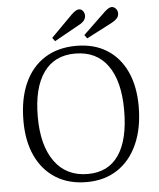

<svg xmlns="http://www.w3.org/2000/svg" viewBox="-61 -971 860 1037"><g transform="rotate(-5 369.0 -452.5)"><path d="M368 14Q270 14 200 -30Q130 -74 92.5 -154Q55 -234 55 -344Q55 -463 93 -548Q131 -633 202.5 -678.5Q274 -724 374 -724Q470 -724 539 -681Q608 -638 645 -558.5Q682 -479 682 -370Q682 -252 643.5 -165.5Q605 -79 534.5 -32.5Q464 14 368 14ZM377 -29Q488 -29 545 -112.5Q602 -196 602 -356Q602 -513 541 -598Q480 -683 364 -683Q252 -683 193 -599.5Q134 -516 134 -360Q134 -204 197.5 -116.5Q261 -29 377 -29ZM263 -759 249 -778 367 -897Q391 -919 405 -919Q419 -919 427.5 -908Q436 -897 436 -883Q436 -854 399 -835ZM437 -759 423 -778 544 -894Q568 -916 582 -916Q596 -916 605.5 -905Q615 -894 615 -880Q615 -864 605.5 -853Q596 -842 578 -832Z"/></g></svg>

Font: Literata 36pt Light
Style: Regular
Weight: 300
Designer: Latin by Veronika Burian and Jose Scaglione. Greek by Irene Vlachou. Cyrillic by Vera Evstafieva.
Foundry: TypeTogether
Version: Version 3.002